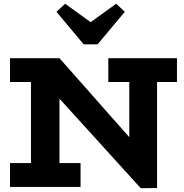

<svg xmlns="http://www.w3.org/2000/svg" viewBox="-20 -996 983 1023"><path d="M500 -759.8H425.8L280.8 -933.1L327.1 -976.1L462.9 -877.9L599.1 -976.1L645 -933.1ZM922.9 -686V-559.1H816.9V5.9L730 6.8L296.9 -470.2V-127H409.2V0H33.2V-127H145V-559.1H33.2V-686H296.9L668.9 -265.1V-559.1H557.1V-686Z"/></svg>

Font: BioRhyme ExtraBold
Style: Regular
Weight: 800
Designer: Aoife Mooney
Foundry: Aoife Mooney Type
Version: Version 1.500;PS 001.500;hotconv 1.0.88;makeotf.lib2.5.64775